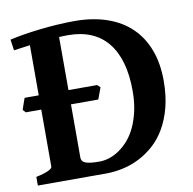

<svg xmlns="http://www.w3.org/2000/svg" viewBox="-73 -704 783 777"><g transform="rotate(-10 318.5 -315.0)"><path d="M596.2 -330.1Q596.2 -269 583.7 -220.9Q571.3 -172.9 549.8 -136Q528.3 -99.1 499.5 -73.5Q470.7 -47.9 438 -31.5Q405.3 -15.1 370.4 -7.6Q335.4 0 302.2 0H21V-35.6Q54.2 -42.5 71 -50.5Q87.9 -58.6 87.9 -65.4V-300.3H24.4L13.7 -312Q14.6 -315.4 16.8 -321.8Q19 -328.1 21.5 -335.2Q23.9 -342.3 26.1 -348.6Q28.3 -355 29.8 -358.9H87.9V-564.9L21 -555.7L14.6 -600.6Q38.6 -606.4 71.5 -611.8Q104.5 -617.2 140.9 -621.3Q177.2 -625.5 213.9 -627.7Q250.5 -629.9 282.2 -629.9Q356.9 -629.9 415.5 -609.6Q474.1 -589.4 514.2 -550.8Q554.2 -512.2 575.2 -456.5Q596.2 -400.9 596.2 -330.1ZM247.1 -578.1Q238.3 -578.1 229 -577.9Q219.7 -577.6 210 -577.1V-358.9H327.6L339.8 -347.7L322.3 -300.3H210V-81.5Q210 -78.1 210.9 -74.7Q212.4 -69.3 216.3 -65.2Q220.2 -61 228.5 -58.1Q236.8 -55.2 250.2 -53.7Q263.7 -52.2 284.2 -52.2Q302.7 -52.2 323.5 -58.6Q344.2 -64.9 364.5 -78.6Q384.8 -92.3 403.1 -113Q421.4 -133.8 435.1 -162.6Q448.7 -191.4 457 -228.3Q465.3 -265.1 465.3 -311Q465.3 -376 451.2 -425.8Q437 -475.6 409.4 -509.5Q381.8 -543.5 341.1 -560.8Q300.3 -578.1 247.1 -578.1Z"/></g></svg>

Font: Gentium Basic
Style: Bold
Weight: 700
Designer: J. Victor Gaultney and Annie Olsen
Foundry: SIL International
Version: Version 1.100